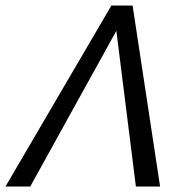

<svg xmlns="http://www.w3.org/2000/svg" viewBox="-25 -678 689 698"><path d="M557 0H469L398 -566L85 0H-5L380 -658H457Z"/></svg>

Font: EauTestInfant Medium
Style: Italic
Weight: 500
Italic angle: -12°
Designer: Christian Thalmann (Catharsis Fonts)
Version: Version 0.001;PS 000.001;hotconv 1.0.88;makeotf.lib2.5.64775